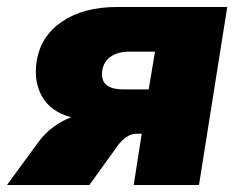

<svg xmlns="http://www.w3.org/2000/svg" viewBox="-55 -530 684 550"><path d="M-35 0 55 -123Q74 -149 99 -167Q124 -185 149 -194Q90 -210 65.5 -253.5Q41 -297 50 -354Q61 -426 122.5 -468Q184 -510 281 -510H596L515 0H328L351 -147H336Q321 -147 306.5 -137Q292 -127 281 -111L201 0ZM298 -274H371L389 -382H316Q283 -382 262.5 -368Q242 -354 238 -328Q230 -274 298 -274Z"/></svg>

Font: Mulish ExtraBlack
Style: Italic
Weight: 1000
Italic angle: -9°
Designer: Vernon Adams
Foundry: Vernon Adams
Version: Version 3.603; ttfautohint (v1.8.3)